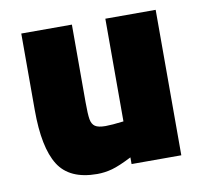

<svg xmlns="http://www.w3.org/2000/svg" viewBox="-63 -569 695 650"><g transform="rotate(-10 284.0 -243.5)"><path d="M50 -237V-500H224V-233Q224 -192 227 -174.5Q230 -157 241 -149.5Q252 -142 277 -142Q298 -142 339 -147V-500H512V0H341V-23Q298 -1 272.5 6Q247 13 221 13Q126 13 88 -47.5Q50 -108 50 -237Z"/></g></svg>

Font: Cairo Black
Style: Regular
Weight: 900
Designer: Mohamed Gaber, the designers of Titillium
Foundry: Kief Type Foundry
Version: Version 2.009; ttfautohint (v1.5.33-1714) -l 8 -r 50 -G 200 